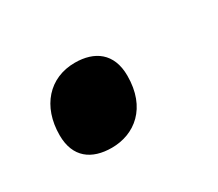

<svg xmlns="http://www.w3.org/2000/svg" viewBox="-50 -257 407 358"><g transform="rotate(-30 154.0 -78.0)"><path d="M110 8C159 8 202 -25 202 -94C202 -143 171 -164 129 -164C74 -164 37 -123 37 -61C37 -13 67 8 110 8Z"/></g></svg>

Font: Noto Serif Display ExtraBold
Style: Italic
Weight: 800
Italic angle: -12°
Designer: Monotype Design Team
Foundry: Monotype Imaging Inc.
Version: Version 2.009